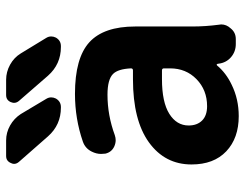

<svg xmlns="http://www.w3.org/2000/svg" viewBox="-108 -718 815 640"><g transform="rotate(-90 300.0 -398.5)"><path d="M201.2 -177.7Q201.2 -149.4 217.8 -132.8Q234.4 -116.2 265.6 -116.2Q319.3 -116.2 355.5 -151.4Q391.6 -186.5 391.6 -239.3V-259.8Q391.6 -266.6 384.8 -266.6H355.5Q279.3 -266.6 240.2 -242.2Q201.2 -217.8 201.2 -177.7ZM306.6 -556.6Q425.8 -556.6 478.5 -508.8Q531.2 -460.9 531.2 -355.5V-165Q531.2 -122.1 537.1 -77.1Q538.1 -73.2 538.1 -69.3Q538.1 -51.8 525.4 -38.1Q511.7 -20.5 489.3 -20.5H472.7Q447.3 -20.5 428.7 -36.6Q410.2 -52.7 407.2 -78.1Q407.2 -79.1 406.7 -81.1Q406.2 -83 404.8 -84Q403.3 -85 401.4 -83Q376 -52.7 336.9 -34.2Q289.1 -10.7 232.4 -10.7Q159.2 -10.7 115.2 -52.2Q71.3 -93.8 71.3 -168Q71.3 -256.8 145 -310.1Q218.8 -363.3 355.5 -363.3H384.8Q391.6 -363.3 391.6 -370.1Q389.6 -413.1 373 -429.7Q354.5 -448.2 303.7 -448.2Q235.4 -448.2 168.9 -423.8Q160.2 -420.9 152.3 -420.9Q141.6 -420.9 130.9 -425.8Q112.3 -434.6 107.4 -455.1Q106.4 -462.9 106.4 -469.7Q106.4 -485.4 114.3 -501Q125 -522.5 147.5 -530.3Q223.6 -556.6 306.6 -556.6ZM353.5 -786.1Q379.9 -786.1 403.8 -772.9Q427.7 -759.8 441.4 -737.3L493.2 -652.3Q498 -644.5 498 -635.7Q498 -627.9 494.1 -620.1Q484.4 -603.5 465.8 -603.5H462.9Q405.3 -603.5 367.2 -646.5L283.2 -743.2Q272.5 -755.9 279.3 -771Q286.1 -786.1 302.7 -786.1ZM151.4 -786.1Q177.7 -786.1 201.2 -772.9Q224.6 -759.8 239.3 -737.3L290 -652.3Q294.9 -644.5 294.9 -635.7Q294.9 -627.9 291 -620.1Q281.2 -603.5 262.7 -603.5H260.7Q203.1 -603.5 165 -646.5L80.1 -743.2Q73.2 -751 73.2 -759.8Q73.2 -764.6 76.2 -770.5Q83 -786.1 99.6 -786.1Z"/></g></svg>

Font: Gen Jyuu Gothic Bold
Style: Bold
Weight: 700
Designer: [Source Han Sans]
Ryoko NISHIZUKA  (kana & ideographs); Paul D. Hunt (Latin, Greek & Cyrillic); Wenlong ZHANG  (bopomofo
Version: Version 1.002.20150607